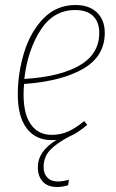

<svg xmlns="http://www.w3.org/2000/svg" viewBox="-20 -549 463 766"><path d="M76 -214Q74 -186 74 -173Q74 -93 103.5 -52Q133 -11 186 -11Q222 -11 252 -24.5Q282 -38 316 -66L328 -51Q288 -17 258 -5Q206 22 180 49.5Q154 77 154 117Q154 144 169 159.5Q184 175 211 175Q230 175 255 168L252 190Q230 197 208 197Q170 197 150.5 175.5Q131 154 131 118Q131 54 206 9Q200 10 186 10Q122 10 86.5 -37Q51 -84 51 -172Q51 -258 76.5 -340.5Q102 -423 154 -476Q206 -529 281 -529Q336 -529 367 -499Q398 -469 398 -418Q398 -325 312.5 -275Q227 -225 76 -214ZM77 -234Q221 -243 298.5 -288.5Q376 -334 376 -418Q376 -461 351.5 -485Q327 -509 280 -509Q193 -509 141.5 -428.5Q90 -348 77 -234Z"/></svg>

Font: Fira Sans Extra Condensed Thin
Style: Italic
Weight: 250
Width: 3
Italic angle: -8°
Designer: Carrois Corporate & Edenspiekermann AG
Foundry: Carrois Corporate GbR & Edenspiekermann AG
Version: Version 4.203